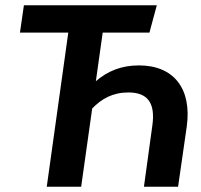

<svg xmlns="http://www.w3.org/2000/svg" viewBox="-20 -711 764 731"><path d="M509 -462C441 -462 390 -440 345 -402L371 -587H549L577 -691H71L56 -587H240L158 0H289L331 -298C367 -335 409 -359 469 -359C543 -359 572 -318 560 -233L528 0H658L691 -229C711 -373 642 -462 509 -462Z"/></svg>

Font: Fira Sans Medium
Style: Italic
Weight: 500
Italic angle: -8°
Designer: bBox Type GmbH & Carrois Corporate GbR & Edenspiekermann AG
Foundry: bBox Type GmbH & Carrois Corporate GbR & Edenspiekermann AG
Version: Version 4.301;PS 004.301;hotconv 1.0.88;makeotf.lib2.5.64775